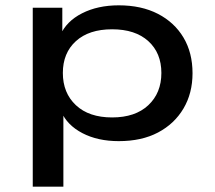

<svg xmlns="http://www.w3.org/2000/svg" viewBox="-20 -521 808 721"><path d="M103 180V-492H214V-388H206Q229 -441 288 -471Q347 -501 426 -501Q511 -501 573 -469Q635 -437 669 -380Q703 -323 703 -246Q703 -171 669 -113.5Q635 -56 573.5 -23.5Q512 9 426 9Q347 9 289.5 -21Q232 -51 210 -102H218V180ZM401 -80Q488 -80 537 -126Q586 -172 586 -247Q586 -322 537 -366.5Q488 -411 401 -411Q314 -411 265 -366.5Q216 -322 216 -247Q216 -172 265 -126Q314 -80 401 -80Z"/></svg>

Font: Nunito Sans 10pt Expanded SemiBold
Style: Regular
Weight: 600
Width: 7
Designer: Vernon Adams
Foundry: Vernon Adams
Version: Version 3.101;gftools[0.9.27]